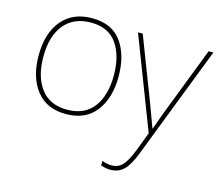

<svg xmlns="http://www.w3.org/2000/svg" viewBox="-109 -677 1203 1058"><g transform="rotate(15 492.5 -147.5)"><path d="M286 10Q176 10 117.5 -65.5Q59 -141 59 -264Q59 -391 120.5 -464.5Q182 -538 292 -538Q405 -538 460 -462.5Q515 -387 515 -264Q515 -142 457 -66Q399 10 286 10ZM286 -15Q387 -15 437.5 -82.5Q488 -150 488 -264Q488 -376 440 -444.5Q392 -513 292 -513Q194 -513 140 -447.5Q86 -382 86 -264Q86 -150 137 -82.5Q188 -15 286 -15ZM582 -528 719 -172 769 -37H771Q791 -95 819 -168L958 -528H985L736 115Q710 183 680 213Q650 243 603 243Q576 243 549 233V207Q579 218 603 218Q641 218 665.5 192Q690 166 715 102L756 -6L555 -528Z"/></g></svg>

Font: Noto Sans UI Thin
Style: Regular
Weight: 250
Designer: Monotype Design Team
Foundry: Monotype Imaging Inc.
Version: Version 1.001